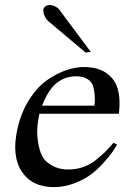

<svg xmlns="http://www.w3.org/2000/svg" viewBox="-20 -755 535 785"><path d="M466 -290H141Q129 -234 133 -194.5Q137 -155 147 -129Q157 -103 177 -88.5Q197 -74 216.5 -68Q236 -62 259 -62Q292 -62 321.5 -72.5Q351 -83 375.5 -103.5Q400 -124 413 -137Q426 -150 444 -171L459 -164Q451 -150 439.5 -133.5Q428 -117 403.5 -89.5Q379 -62 351.5 -41.5Q324 -21 283.5 -5.5Q243 10 200 10Q111 10 69 -53.5Q27 -117 51 -227Q66 -295 99 -347Q132 -399 172 -427Q212 -455 250.5 -468Q289 -481 323 -481Q400 -481 439 -434.5Q478 -388 466 -290ZM366 -323Q369 -342 367.5 -363Q366 -384 361 -402Q356 -420 338 -431.5Q320 -443 291 -443Q246 -443 212 -416Q178 -389 152 -323ZM351 -543 330 -540 177 -669Q165 -680 159.5 -697.5Q154 -715 161 -725Q174 -738 192.5 -733.5Q211 -729 222 -716Z"/></svg>

Font: GFS Artemisia
Style: Italic
Weight: 400
Italic angle: -12°
Designer: Takis Katsoulidis and George D. Matthiopoulos
Foundry: George Matthiopoulos and Takis Katsoulidis
Version: Version 1.0